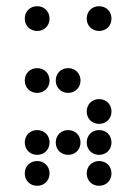

<svg xmlns="http://www.w3.org/2000/svg" viewBox="-20 -610 440 620"><path d="M100 -510C123 -510 140 -527 140 -550C140 -573 123 -590 100 -590C77 -590 60 -573 60 -550C60 -527 77 -510 100 -510ZM300 -510C323 -510 340 -527 340 -550C340 -573 323 -590 300 -590C277 -590 260 -573 260 -550C260 -527 277 -510 300 -510ZM100 -310C123 -310 140 -327 140 -350C140 -373 123 -390 100 -390C77 -390 60 -373 60 -350C60 -327 77 -310 100 -310ZM200 -310C223 -310 240 -327 240 -350C240 -373 223 -390 200 -390C177 -390 160 -373 160 -350C160 -327 177 -310 200 -310ZM300 -210C323 -210 340 -227 340 -250C340 -273 323 -290 300 -290C277 -290 260 -273 260 -250C260 -227 277 -210 300 -210ZM100 -110C123 -110 140 -127 140 -150C140 -173 123 -190 100 -190C77 -190 60 -173 60 -150C60 -127 77 -110 100 -110ZM200 -110C223 -110 240 -127 240 -150C240 -173 223 -190 200 -190C177 -190 160 -173 160 -150C160 -127 177 -110 200 -110ZM300 -110C323 -110 340 -127 340 -150C340 -173 323 -190 300 -190C277 -190 260 -173 260 -150C260 -127 277 -110 300 -110ZM100 -10C123 -10 140 -27 140 -50C140 -73 123 -90 100 -90C77 -90 60 -73 60 -50C60 -27 77 -10 100 -10ZM300 -10C323 -10 340 -27 340 -50C340 -73 323 -90 300 -90C277 -90 260 -73 260 -50C260 -27 277 -10 300 -10Z"/></svg>

Font: TINY 5x3 80
Style: Regular
Weight: 200
Designer: Jack Halten Fahnestock
Foundry: Velvetyne Type Foundry
Version: Version 1.002;hotconv 1.0.109;makeotfexe 2.5.65596